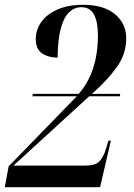

<svg xmlns="http://www.w3.org/2000/svg" viewBox="-26 -780 558 800"><path d="M-6 0 10 -87 294 -379H109L111 -389H302Q382 -480 382 -633Q382 -689 365.5 -719.5Q349 -750 313 -750Q285 -750 263 -730Q241 -710 228 -664Q215 -618 214 -540Q175 -540 149 -558Q123 -576 123 -617Q123 -655 145.5 -687.5Q168 -720 212.5 -740Q257 -760 321 -760Q406 -760 453 -721Q500 -682 500 -620Q500 -554 459 -498Q418 -442 357 -389H475L473 -379H346L30 -90H329Q371 -90 388 -107.5Q405 -125 416 -161L426 -194H436L391 0Z"/></svg>

Font: Noto Serif Display Condensed SemiBold
Style: Italic
Weight: 600
Width: 3
Italic angle: -12°
Designer: Monotype Design Team
Foundry: Monotype Imaging Inc.
Version: Version 2.009